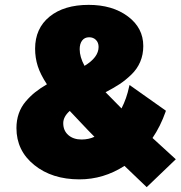

<svg xmlns="http://www.w3.org/2000/svg" viewBox="-20 -731 746 793"><path d="M47.9 -202.1Q47.9 -234.4 57.6 -262.2Q67.4 -290 86.2 -312Q105 -334 125.5 -350.3Q146 -366.7 173.8 -382.8Q147 -423.3 136 -457.8Q125 -492.2 125 -529.8Q125 -613.8 184.8 -662.4Q244.6 -710.9 346.2 -710.9Q444.3 -710.9 508.1 -663.3Q571.8 -615.7 571.8 -541Q571.8 -505.4 559.1 -475.6Q546.4 -445.8 522.2 -422.6Q498 -399.4 473.9 -383.5Q449.7 -367.7 416 -350.1Q425.8 -339.8 481.9 -283.2Q503.4 -325.2 513.2 -373L515.1 -379.9L665 -273.9L664.1 -270Q642.6 -209 609.9 -161.1L706.1 -73.2L585.9 42L494.1 -45.9Q407.7 9.8 308.1 9.8Q194.8 9.8 121.3 -49.6Q47.9 -108.9 47.9 -202.1ZM241.2 -222.2Q241.2 -191.4 262.2 -173.1Q283.2 -154.8 316.9 -154.8Q345.7 -154.8 370.1 -166Q345.7 -190.4 310.5 -228Q275.4 -265.6 268.1 -272.9Q241.2 -249 241.2 -222.2ZM309.1 -527.8Q309.1 -495.6 329.1 -459Q387.2 -494.1 387.2 -537.1Q387.2 -555.2 376.2 -566.2Q365.2 -577.1 348.1 -577.1Q329.6 -577.1 319.3 -563.7Q309.1 -550.3 309.1 -527.8Z"/></svg>

Font: Trueno UltraBlack
Style: Regular
Weight: 950
Designer: Julieta Ulanovsky
Foundry: Julieta Ulanovsky
Version: Version 3.001b | FøM Fix